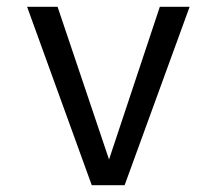

<svg xmlns="http://www.w3.org/2000/svg" viewBox="-20 -547 640 567"><path d="M348 0H251L60 -527H150L302 -76L452 -527H540Z"/></svg>

Font: Fira Mono
Style: Regular
Weight: 400
Designer: Carrois Corporate & Edenspiekermann AG
Foundry: Carrois Corporate GbR & Edenspiekermann AG
Version: Version 3.206